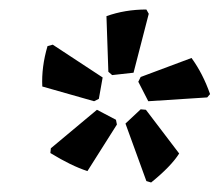

<svg xmlns="http://www.w3.org/2000/svg" viewBox="-20 -765 462 404"><path d="M288 -745 293 -736 261 -612 216 -607 208 -614 204 -731Q243 -745 288 -745ZM91 -671 196 -602 188 -557 178 -552 69 -583Q67 -624 80 -668ZM383 -643Q407 -610 422 -567L416 -560L292 -552L271 -593L276 -603ZM276 -535 287 -534 357 -442Q340 -415 298 -381L288 -384L244 -505ZM184 -534 224 -513 226 -503 164 -405Q130 -416 86 -443L87 -453Z"/></svg>

Font: Alegreya Sans SC ExtraBold
Style: Italic
Weight: 800
Italic angle: -7°
Designer: Juan Pablo del Peral
Foundry: Huerta Tipografica
Version: Version 2.007